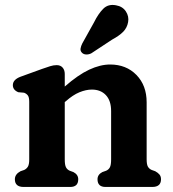

<svg xmlns="http://www.w3.org/2000/svg" viewBox="-20 -742 685 762"><path d="M237 -448.5V-398.5Q290 -445 334 -465.5Q378 -486 417 -486Q481 -486 521.5 -444.5Q562 -403 562 -336V-109.5Q562 -89 567.2 -80.2Q572.5 -71.5 582 -67.5L596 -62.5Q607 -56.5 613 -49.2Q619 -42 619 -30.5Q619 0 584 0H399Q367 0 367 -30.5Q367 -49 386 -59L401.5 -64.5Q411.5 -69 416.2 -78.2Q421 -87.5 421 -109.5V-301Q421 -342.5 400.2 -364.5Q379.5 -386.5 344.5 -386.5Q321.5 -386.5 295.2 -375.8Q269 -365 241 -340L237 -337V-109.5Q237 -87.5 241.8 -78.2Q246.5 -69 256.5 -64.5L271.5 -59Q290.5 -49 290.5 -30.5Q290.5 0 258.5 0H74Q39 0 39 -30.5Q39 -50.5 61.5 -62.5L76 -67.5Q85.5 -72 90.8 -80.8Q96 -89.5 96 -109.5V-338Q96 -356 90.5 -363.2Q85 -370.5 75.5 -374L52.5 -376Q31 -385 31 -404Q31 -426 61.5 -437.5L147 -468.5Q165.5 -475 178.8 -479.2Q192 -483.5 205 -483.5Q220 -483.5 228.5 -473.8Q237 -464 237 -448.5ZM353 -653Q370 -687.5 389.8 -707.2Q409.5 -727 440.5 -721Q466.5 -716.5 479.5 -696.8Q492.5 -677 488.5 -654.5Q484.5 -632 469.2 -616.2Q454 -600.5 424.5 -584.5L342.5 -530.5Q333 -525.5 322.5 -525.8Q312 -526 305.5 -532.5Q298 -540 299.8 -549.8Q301.5 -559.5 306.5 -569.5Z"/></svg>

Font: Fraunces 9pt SuperSoft SemiBold
Style: Regular
Weight: 600
Version: Version 1.000;[0bf87f6ff]